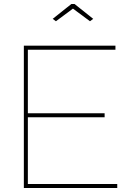

<svg xmlns="http://www.w3.org/2000/svg" viewBox="-20 -938 657 958"><path d="M243 -844 336 -918H352L445 -844L429 -832L344 -895L259 -832ZM565 -20V0H99V-710H556V-690H119V-373H502V-353H119V-20Z"/></svg>

Font: Raleway-v4020 Thin
Style: Regular
Weight: 250
Designer: Matt McInerney, Pablo Impallari, Rodrigo Fuenzalida
Foundry: Matt McInerney, Pablo Impallari, Rodrigo Fuenzalida
Version: Version 4.020;PS 004.020;hotconv 1.0.88;makeotf.lib2.5.64775